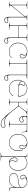

<svg xmlns="http://www.w3.org/2000/svg" viewBox="2338 -2900 803 5519"><g transform="rotate(90 2739.5 -140.5)"><path d="M479 33.7Q484.9 77.1 504.4 100.8Q523.9 124.5 551.3 124.5Q585 124.5 604 109.6Q623 94.7 623 71.3Q623 55.7 612.3 46.4Q601.6 37.1 582 37.1Q573.2 37.1 553.5 49.1Q533.7 61 512.2 61Q492.2 61 479 33.7ZM27.3 -520H237.3V-512.7H205.1Q172.9 -512.7 155.5 -508.8Q138.2 -504.9 134 -500Q129.9 -495.1 129.9 -486.3V-63.5L423.8 -422.4Q462.4 -468.8 462.4 -492.7Q462.4 -512.7 432.1 -512.7H399.9V-520H567.4V-512.7H552.7Q520.5 -512.7 503.2 -508.1Q485.8 -503.4 481.7 -498Q477.5 -492.7 477.5 -483.9V-38.1Q477.5 0 488 24.4Q498.5 48.8 512.2 48.8Q527.3 48.8 547.4 36.9Q567.4 24.9 582 24.9Q606 24.9 620.4 37.6Q634.8 50.3 634.8 71.3Q634.8 100.6 611.8 118.7Q588.9 136.7 551.3 136.7Q512.2 136.7 488.5 99.9Q464.8 63 464.8 2.4V-457L170.9 -98.1Q132.3 -51.8 132.3 -27.8Q132.3 -7.3 163.1 -7.3H194.8V0H27.3V-7.3H42.5Q74.7 -7.3 92 -12Q109.4 -16.6 113.5 -22Q117.7 -27.3 117.7 -36.1V-486.3Q117.7 -495.1 113.5 -500Q109.4 -504.9 92 -508.8Q74.7 -512.7 42.5 -512.7H27.3Z M1073.7 33.7Q1079.6 77.1 1099.1 100.8Q1118.7 124.5 1146 124.5Q1179.7 124.5 1198.7 109.6Q1217.8 94.7 1217.8 71.3Q1217.8 55.7 1207 46.4Q1196.3 37.1 1176.8 37.1Q1168 37.1 1148.2 49.1Q1128.4 61 1106.9 61Q1086.9 61 1073.7 33.7ZM622.1 -520H832V-512.7H799.8Q767.6 -512.7 750.2 -508.8Q732.9 -504.9 728.8 -500Q724.6 -495.1 724.6 -486.3V-279.8H1059.6V-486.3Q1059.6 -495.1 1055.7 -500Q1051.8 -504.9 1034.4 -508.8Q1017.1 -512.7 984.9 -512.7H952.1V-520H1162.1V-512.7H1147.5Q1115.2 -512.7 1097.9 -508.8Q1080.6 -504.9 1076.4 -500Q1072.3 -495.1 1072.3 -486.3V-38.1Q1072.3 0 1082.8 24.4Q1093.3 48.8 1106.9 48.8Q1122.1 48.8 1142.1 36.9Q1162.1 24.9 1176.8 24.9Q1200.7 24.9 1215.1 37.6Q1229.5 50.3 1229.5 71.3Q1229.5 100.6 1206.5 118.7Q1183.6 136.7 1146 136.7Q1106.9 136.7 1083.3 99.9Q1059.6 63 1059.6 2.4V-270H724.6V-36.1Q724.6 -27.3 728.8 -22Q732.9 -16.6 750.2 -12Q767.6 -7.3 799.8 -7.3H832V0H622.1V-7.3H637.2Q669.4 -7.3 686.8 -12Q704.1 -16.6 708.3 -22Q712.4 -27.3 712.4 -36.1V-486.3Q712.4 -495.1 708.3 -500Q704.1 -504.9 686.8 -508.8Q669.4 -512.7 637.2 -512.7H622.1Z M1550.8 -497.1Q1575.7 -475.1 1575.7 -438Q1575.7 -417 1566.4 -400.6Q1557.1 -384.3 1548.1 -373.5Q1539.1 -362.8 1539.1 -355.5Q1539.1 -339.8 1549.6 -330.1Q1560.1 -320.3 1579.1 -320.3Q1608.4 -320.3 1626 -340.6Q1643.6 -360.8 1643.6 -396.5Q1643.6 -430.7 1619.9 -456.5Q1596.2 -482.4 1550.8 -497.1ZM1452.6 -522.5Q1543.9 -522.5 1599.9 -487.8Q1655.8 -453.1 1655.8 -396.5Q1655.8 -356.4 1634.8 -332.5Q1613.8 -308.6 1579.1 -308.6Q1556.2 -308.6 1541.7 -321.5Q1527.3 -334.5 1527.3 -355.5Q1527.3 -368.2 1536.4 -380.4Q1545.4 -392.6 1554.7 -406.7Q1564 -420.9 1564 -438Q1564 -512.7 1451.2 -512.7Q1350.6 -512.7 1285.4 -441.2Q1220.2 -369.6 1220.2 -258.8Q1220.2 -148.4 1288.1 -77.9Q1356 -7.3 1462.9 -7.3Q1512.2 -7.3 1560.5 -23.9Q1608.9 -40.5 1646.5 -72.3L1652.8 -64.9Q1613.8 -31.7 1563.7 -14.6Q1513.7 2.4 1462.9 2.4Q1351.6 2.4 1279.8 -71Q1208 -144.5 1208 -258.8Q1208 -373 1277.3 -447.8Q1346.7 -522.5 1452.6 -522.5Z M2141.6 33.7Q2147.5 77.1 2167.2 100.8Q2187 124.5 2214.4 124.5Q2248 124.5 2266.8 109.6Q2285.6 94.7 2285.6 71.3Q2285.6 55.7 2274.9 46.4Q2264.2 37.1 2244.6 37.1Q2235.8 37.1 2216.1 49.1Q2196.3 61 2174.8 61Q2154.8 61 2141.6 33.7ZM1708 -520H2232.9V-507.3H2192.9Q2163.6 -507.3 2151.9 -501.7Q2140.1 -496.1 2140.1 -482.4V-38.1Q2140.1 0 2150.6 24.4Q2161.1 48.8 2174.8 48.8Q2189.9 48.8 2210 36.9Q2230 24.9 2244.6 24.9Q2268.6 24.9 2283.2 37.6Q2297.9 50.3 2297.9 71.3Q2297.9 100.6 2274.9 118.7Q2252 136.7 2214.4 136.7Q2175.3 136.7 2151.4 99.9Q2127.4 63 2127.4 2.4V-507.3H1812.5V-35.2Q1812.5 -26.4 1816.7 -21Q1820.8 -15.6 1838.1 -11.5Q1855.5 -7.3 1887.7 -7.3H1895V0H1695.3V-7.3H1725.1Q1757.3 -7.3 1774.7 -11.5Q1792 -15.6 1796.1 -21Q1800.3 -26.4 1800.3 -35.2V-482.4Q1800.3 -496.1 1788.6 -501.7Q1776.9 -507.3 1747.6 -507.3H1708Z M2418.9 -285.2Q2395.5 -304.7 2395.5 -334.5Q2395.5 -355.5 2404.8 -371.8Q2414.1 -388.2 2423.1 -398.9Q2432.1 -409.7 2432.1 -417Q2432.1 -432.6 2421.6 -442.4Q2411.1 -452.1 2392.1 -452.1Q2362.8 -452.1 2345.2 -431.9Q2327.6 -411.6 2327.6 -376Q2327.6 -344.2 2351.1 -320.3Q2374.5 -296.4 2418.9 -285.2ZM2520.5 -522.5Q2626.5 -522.5 2691.2 -451.4Q2755.9 -380.4 2755.9 -270Q2755.9 -265.1 2750.5 -265.1H2488.8Q2410.6 -265.1 2363 -295.7Q2315.4 -326.2 2315.4 -376Q2315.4 -416 2336.4 -439.9Q2357.4 -463.9 2392.1 -463.9Q2415 -463.9 2429.7 -450.9Q2444.3 -438 2444.3 -417Q2444.3 -404.3 2435.1 -392.1Q2425.8 -379.9 2416.7 -365.7Q2407.7 -351.6 2407.7 -334.5Q2407.7 -307.6 2430.4 -291.3Q2453.1 -274.9 2490.2 -274.9H2717.8Q2740.2 -274.9 2740.2 -309.1Q2740.2 -317.4 2738.8 -324.2Q2723.6 -409.7 2665.8 -461.2Q2607.9 -512.7 2520.5 -512.7Q2452.1 -512.7 2396.5 -477.5H2377.4Q2439.9 -522.5 2520.5 -522.5ZM2293.9 -366.2 2301.3 -349.1Q2288.1 -306.6 2288.1 -259.8Q2288.1 -149.9 2351.8 -78.6Q2415.5 -7.3 2515.6 -7.3Q2596.2 -7.3 2650.6 -38.6Q2705.1 -69.8 2735.4 -123L2744.1 -118.2Q2712.9 -62.5 2655.8 -30Q2598.6 2.4 2515.6 2.4Q2410.6 2.4 2343.3 -72Q2275.9 -146.5 2275.9 -259.8Q2275.9 -318.4 2293.9 -366.2Z M3303.2 67.4Q3371.6 148.9 3428 188.2Q3484.4 227.5 3549.3 227.5Q3587.9 227.5 3614 208Q3640.1 188.5 3640.1 163.1Q3640.1 145 3625.5 131.6Q3610.8 118.2 3589.8 118.2Q3580.6 118.2 3554.2 128.9Q3527.8 139.6 3502.4 139.6Q3390.6 139.6 3303.2 67.4ZM2813 -520H3002.9V-512.7H2995.6Q2950.2 -512.7 2935.3 -506.1Q2920.4 -499.5 2920.4 -485.8V-279.8H3003.9Q3011.7 -279.8 3022.2 -285.6Q3032.7 -291.5 3038.1 -298.3L3181.6 -480Q3191.9 -493.2 3191.9 -500Q3191.9 -512.7 3153.8 -512.7H3102.1V-520H3293V-512.7Q3278.8 -512.7 3268.6 -511.7Q3258.3 -510.7 3242.7 -507.6Q3227.1 -504.4 3213.4 -495.8Q3199.7 -487.3 3189.5 -474.1L3032.7 -274.9L3192.4 -71.3Q3225.1 -29.8 3248.3 -3.2Q3271.5 23.4 3302 50.8Q3332.5 78.1 3360.6 93.3Q3388.7 108.4 3424.8 117.9Q3460.9 127.4 3502.4 127.4Q3523.9 127.4 3549.8 116.7Q3575.7 106 3589.8 106Q3615.7 106 3633.8 122.6Q3651.9 139.2 3651.9 163.1Q3651.9 194.8 3622.1 217Q3592.3 239.3 3549.3 239.3Q3522.5 239.3 3496.3 232.4Q3470.2 225.6 3447.8 214.1Q3425.3 202.6 3400.9 183.1Q3376.5 163.6 3355.7 143.3Q3335 123 3309.3 93.3Q3283.7 63.5 3262.5 36.9Q3241.2 10.3 3211.9 -27.3Q3192.4 -52.7 3182.1 -65.4L3035.6 -252Q3031.2 -258.3 3021.5 -264.2Q3011.7 -270 3003.9 -270H2920.4V-35.2Q2920.4 -26.4 2924.6 -21Q2928.7 -15.6 2946 -11.5Q2963.4 -7.3 2995.6 -7.3H3013.2V0H2813V-7.3H2833Q2865.2 -7.3 2882.6 -11.5Q2899.9 -15.6 2904.1 -21Q2908.2 -26.4 2908.2 -35.2V-485.8Q2908.2 -499.5 2893.3 -506.1Q2878.4 -512.7 2833 -512.7H2813Z M3326.7 -409.7Q3333.5 -361.8 3357.4 -335Q3381.3 -308.1 3415.5 -308.1Q3447.8 -308.1 3466.1 -324Q3484.4 -339.8 3484.4 -366.2Q3484.4 -384.8 3474.1 -395Q3463.9 -405.3 3445.8 -405.3Q3440.4 -405.3 3415.8 -392.8Q3391.1 -380.4 3370.1 -380.4Q3342.8 -380.4 3326.7 -409.7ZM3320.8 -520H3766.6Q3771.5 -520 3771.5 -515.6L3782.2 -355.5L3773.9 -354.5L3768.1 -447.3Q3765.6 -483.4 3751.2 -496.6Q3736.8 -509.8 3699.7 -509.8H3554.7V-35.2Q3554.7 -28.8 3556.9 -24.4Q3559.1 -20 3566.2 -15.9Q3573.2 -11.7 3589.1 -9.5Q3605 -7.3 3629.4 -7.3H3647V0H3446.8V-7.3H3466.8Q3499 -7.3 3516.4 -11.5Q3533.7 -15.6 3537.8 -21Q3542 -26.4 3542 -35.2V-509.8H3382.3Q3356.9 -509.8 3341.8 -497.6Q3326.7 -485.4 3326.7 -465.3Q3326.7 -432.6 3338.6 -412.6Q3350.6 -392.6 3370.1 -392.6Q3385.7 -392.6 3410.2 -405Q3434.6 -417.5 3445.8 -417.5Q3468.8 -417.5 3482.7 -403.3Q3496.6 -389.2 3496.6 -366.2Q3496.6 -335 3474.1 -315.4Q3451.7 -295.9 3415.5 -295.9Q3369.1 -295.9 3340.6 -336.7Q3312 -377.4 3312 -444.3Q3312 -454.6 3315.9 -515.6Q3315.9 -520 3320.8 -520Z M4153.8 -500.5Q4184.6 -475.6 4185.5 -433.1Q4185.5 -416 4178.5 -400.6Q4171.4 -385.3 4164.1 -373.8Q4156.7 -362.3 4156.7 -355.5Q4156.7 -334.5 4168 -322.5Q4179.2 -310.5 4198.7 -310.5Q4223.1 -310.5 4238.3 -330.3Q4253.4 -350.1 4253.4 -386.2Q4252.9 -426.8 4227.3 -456.5Q4201.7 -486.3 4153.8 -500.5ZM4076.7 -522.5Q4161.1 -522.5 4212.9 -485.1Q4264.6 -447.8 4265.1 -386.7Q4265.1 -346.7 4246.8 -322.5Q4228.5 -298.3 4198.7 -298.3Q4174.3 -298.3 4159.7 -314Q4145 -329.6 4145 -355.5Q4145 -368.2 4159.2 -392.3Q4173.3 -416.5 4173.3 -433.1Q4172.9 -468.8 4146.5 -490.7Q4120.1 -512.7 4076.7 -512.7Q3975.1 -512.7 3909.7 -441.2Q3844.2 -369.6 3844.2 -259.8Q3844.2 -149.9 3909.9 -78.6Q3975.6 -7.3 4076.7 -7.3Q4177.7 -7.3 4243.4 -78.6Q4309.1 -149.9 4309.1 -259.8Q4309.1 -332 4279.8 -389.2L4279.3 -414.1Q4321.8 -346.7 4321.8 -259.8Q4321.8 -146 4252.4 -71.8Q4183.1 2.4 4076.7 2.4Q3970.2 2.4 3901.1 -71.8Q3832 -146 3832 -259.8Q3832 -335 3863.3 -394.8Q3894.5 -454.6 3950.4 -488.5Q4006.3 -522.5 4076.7 -522.5Z M4618.7 -15.6Q4589.4 -46.4 4589.4 -106.9Q4589.4 -124 4596.4 -139.4Q4603.5 -154.8 4610.6 -166.3Q4617.7 -177.7 4617.7 -184.6Q4617.7 -205.6 4606.4 -217.5Q4595.2 -229.5 4575.7 -229.5Q4551.3 -229.5 4536.1 -209.5Q4521 -189.5 4521 -153.3Q4521 -100.6 4546.9 -64.7Q4572.8 -28.8 4618.7 -15.6ZM4401.9 -520H4414.1L4479 -521.5V-448.7Q4579.1 -522.5 4670.4 -522.5Q4764.6 -522.5 4825.7 -448Q4886.7 -373.5 4886.7 -259.8Q4886.7 -146 4824.2 -71.8Q4761.7 2.4 4665 2.4Q4594.7 2.4 4552 -40.3Q4509.3 -83 4509.3 -153.3Q4509.3 -193.4 4527.6 -217.5Q4545.9 -241.7 4575.7 -241.7Q4600.1 -241.7 4615 -226.1Q4629.9 -210.4 4629.9 -184.6Q4629.9 -171.9 4615.5 -147.7Q4601.1 -123.5 4601.1 -106.9Q4601.1 -62 4618.4 -34.7Q4635.7 -7.3 4665 -7.3Q4756.3 -7.3 4815.2 -78.6Q4874 -149.9 4874 -259.8Q4874 -369.6 4816.7 -441.2Q4759.3 -512.7 4670.4 -512.7Q4580.6 -512.7 4479 -436V205.1Q4479 213.9 4483.2 219Q4487.3 224.1 4504.6 228.3Q4522 232.4 4554.2 232.4H4591.8V240.2H4371.6V232.4H4391.6Q4423.8 232.4 4441.2 228.3Q4458.5 224.1 4462.6 219Q4466.8 213.9 4466.8 205.1V-487.3Q4466.8 -501.5 4454.8 -507.1Q4442.9 -512.7 4414.1 -512.7H4401.9Z M5110.8 -498.5Q5065.9 -485.8 5042.2 -463.1Q5018.6 -440.4 5018.6 -411.6Q5018.6 -376 5036.1 -355.7Q5053.7 -335.4 5083 -335.4Q5102.1 -335.4 5112.5 -345.2Q5123 -355 5123 -370.6Q5123 -377 5117.4 -385.3Q5111.8 -393.6 5104.7 -401.1Q5097.7 -408.7 5092 -422.6Q5086.4 -436.5 5086.4 -453.1Q5086.4 -479.5 5110.8 -498.5ZM5209.5 -522.5Q5281.7 -522.5 5327.9 -476.8Q5374 -431.2 5374 -360.4V-117.7L5381.8 -69.8Q5391.6 -10.3 5412.1 -9.8L5465.8 -15.1L5466.8 -4.9L5412.1 2.4H5411.6Q5380.4 2.4 5369.1 -67.9Q5368.2 -73.2 5366.2 -85.9Q5364.3 -98.6 5362.8 -106.9Q5361.3 -115.2 5361.3 -117.2V-127.9Q5361.3 -141.6 5357.9 -141.6Q5354.5 -141.6 5350.1 -130.9Q5322.8 -72.8 5269.5 -35.2Q5216.3 2.4 5151.4 2.4Q5066.4 2.4 5011.5 -34.9Q4956.5 -72.3 4956.5 -129.9Q4956.5 -249.5 5150.9 -270Q5156.7 -270.5 5176.3 -272.5Q5195.8 -274.4 5207.3 -275.4Q5218.8 -276.4 5238.8 -279.3Q5258.8 -282.2 5271.7 -285.4Q5284.7 -288.6 5301 -293.9Q5317.4 -299.3 5327.6 -305.7Q5337.9 -312 5346.7 -321.3Q5355.5 -330.6 5358.9 -341.3Q5361.3 -350.1 5361.3 -357.4V-360.4Q5360.8 -426.3 5318.8 -469.5Q5276.9 -512.7 5210.9 -512.7Q5160.2 -512.7 5129.2 -496.3Q5098.1 -480 5098.1 -453.1Q5098.1 -436 5107.2 -421.9Q5116.2 -407.7 5125.5 -395.5Q5134.8 -383.3 5134.8 -370.6Q5134.8 -349.6 5120.4 -336.7Q5106 -323.7 5083 -323.7Q5048.3 -323.7 5027.3 -347.7Q5006.3 -371.6 5006.3 -411.6Q5006.3 -461.4 5062.3 -491.9Q5118.2 -522.5 5209.5 -522.5ZM5361.3 -323.2Q5354.5 -312 5342.5 -302.7Q5330.6 -293.5 5314.2 -287.1Q5297.9 -280.8 5282.7 -276.6Q5267.6 -272.5 5246.3 -269.5Q5225.1 -266.6 5212.2 -265.1Q5199.2 -263.7 5178.5 -262Q5157.7 -260.3 5151.9 -259.8Q5111.3 -255.4 5080.1 -247.1Q5048.8 -238.8 5022.7 -223.9Q4996.6 -209 4982.7 -185.3Q4968.8 -161.6 4968.8 -129.9Q4968.8 -76.7 5020.3 -42Q5071.8 -7.3 5151.4 -7.3Q5208.5 -7.3 5257.6 -39.1Q5306.6 -70.8 5334 -120.4Q5361.3 -169.9 5361.3 -222.7Z"/></g></svg>

Font: ZnikomitNo24
Style: Thin
Weight: 300
Designer: gluk
Foundry: gluk
Version: Version 0.55